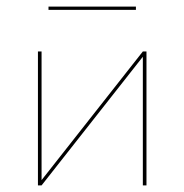

<svg xmlns="http://www.w3.org/2000/svg" viewBox="-20 -562 559 582"><path d="M392 -532H127V-542H392ZM424 0H413V-390L106 0H95V-406H106V-16L413 -406H424Z"/></svg>

Font: Ysabeau Infant Hairline
Style: Regular
Weight: 100
Designer: Christian Thalmann (Catharsis Fonts)
Version: Version 0.003